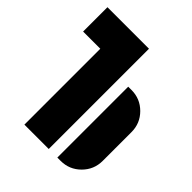

<svg xmlns="http://www.w3.org/2000/svg" viewBox="-194 -824 948 948"><g transform="rotate(45 280.0 -350.0)"><path d="M10 -530V-700H300V0H130V-530ZM383 -495Q444 -495 487 -452Q530 -409 530 -348V-147Q530 -86 487 -43Q444 0 383 0H360V-495Z"/></g></svg>

Font: Promplate
Style: Bold
Weight: 400
Designer: Evgeny Tarasenko
Foundry: Evgeny Tarasenko
Version: Version 1.000